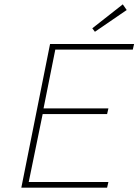

<svg xmlns="http://www.w3.org/2000/svg" viewBox="-20 -862 640 882"><path d="M78 0 210 -660H596L590 -634H234L180 -364H478L472 -338H176L112 -26H478L472 0ZM416 -716 404 -732 544 -842 562 -816Z"/></svg>

Font: Source Code Pro ExtraLight ExtraLight
Style: Italic
Weight: 250
Italic angle: -11°
Monospace: yes
Version: Version 1.016;hotconv 1.0.116;makeotfexe 2.5.65601